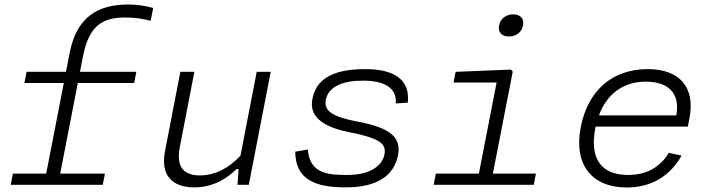

<svg xmlns="http://www.w3.org/2000/svg" viewBox="-20 -818 3140 850"><path d="M647 -726 658 -782.5C622 -793.5 583.5 -798 547 -798C423 -798 321 -751 288.5 -584.5L272 -500H97.5L88 -450.5H262.5L184.5 -49.5H37L27.5 0H435L444.5 -49.5H246.5L324.5 -450.5H574L583.5 -500H334L348 -571.5C376.5 -717.5 447.5 -740.5 536 -740.5C579 -740.5 611.5 -735 647 -726Z M778.5 -500 710.5 -149C688.5 -36 748.5 11.5 840 11.5C930.5 11.5 993 -35 1027 -69.5H1036.5L1031.5 0H1081.5L1178.5 -500H1116.5L1044.5 -128.5C994 -75.5 934 -41.5 865 -41.5C805.5 -41.5 756.5 -67 776 -166.5L840.5 -500Z M1597 -512C1446 -512 1379 -463.5 1363 -380C1349 -309.5 1396.5 -258.5 1525.5 -233C1655.5 -207 1692 -184.5 1682 -134.5C1673 -86.5 1622 -43.5 1517.5 -43.5C1439 -43.5 1350.5 -46 1343 -156L1287 -146.5C1288 -25 1371.5 11.5 1510.5 11.5C1651.5 11.5 1724.5 -41.5 1742 -131C1756.5 -204.5 1716 -251 1566 -279C1446.5 -301.5 1413.5 -328.5 1422.5 -376.5C1434 -435 1497.5 -461 1586.5 -461C1685 -461 1737.5 -427 1732 -360L1785.5 -363.5C1796.5 -467 1723.5 -512 1597 -512Z M1900 0H2343L2352.5 -49.5H2162L2250 -501L2242 -510L1997 -500L1988 -452.5H2178.5L2100 -49.5H1909.5ZM2233 -656.5C2264 -656.5 2289.5 -674.5 2295.5 -705.5C2301.5 -736.5 2283 -754.5 2252 -754.5C2221 -754.5 2195.5 -736.5 2189.5 -705.5C2183.5 -674.5 2202 -656.5 2233 -656.5Z M2551 -255C2518 -85.5 2604 12 2754 12C2873.5 12 2950 -46.5 2997.5 -129L2941 -141.5C2900.5 -74.5 2838.5 -43.5 2760 -43.5C2646 -43.5 2588.5 -111 2615.5 -250L2617 -257.5H3025L3032 -293C3059.5 -433.5 2987 -512 2847.5 -512C2692.5 -512 2583 -419.5 2551 -255ZM2631.5 -307C2666.5 -401.5 2738.5 -456.5 2839 -456.5C2931 -456.5 2993.5 -412 2974 -307Z"/></svg>

Font: Monaspace Neon ExtraLight
Style: Italic
Weight: 200
Italic angle: -11°
Designer: Riley Cran & the Lettermatic Team
Foundry: Lettermatic
Version: Version 1.200 (Monaspace Neon)